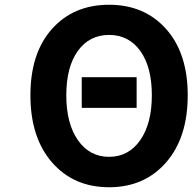

<svg xmlns="http://www.w3.org/2000/svg" viewBox="-20 -774 810 808"><path d="M324 -320V-449H555V-320ZM770 -373Q770 -195 679 -90.5Q588 14 439 14Q290 14 199 -90.5Q108 -195 108 -373Q108 -551 199 -652.5Q290 -754 439 -754Q588 -754 679 -652Q770 -550 770 -373ZM308 -184Q357 -114 439 -114Q521 -114 570 -184Q619 -254 619 -373Q619 -492 570.5 -559.5Q522 -627 439 -627Q356 -627 307.5 -559.5Q259 -492 259 -373Q259 -254 308 -184Z"/></svg>

Font: NotoSansHansBold
Style: Bold
Weight: 700
Designer: Ryoko NISHIZUKA  (kana & ideographs); Paul D. Hunt (Latin, Greek & Cyrillic); Wenlong ZHANG  (bopomofo); Sandoll Communi
Foundry: Adobe Systems Incorporated
Version: Version 1.00;December 8, 2021;FontCreator 13.0.0.2675 64-bit